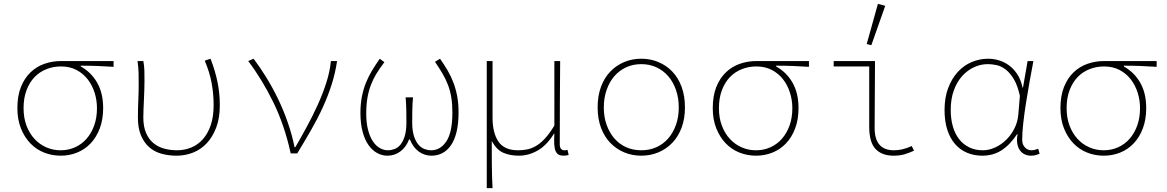

<svg xmlns="http://www.w3.org/2000/svg" viewBox="-20 -794 6040 994"><path d="M294 12Q249 12 208.5 -4Q168 -20 137.5 -51.5Q107 -83 88.5 -129Q70 -175 70 -234Q70 -298 88.5 -344Q107 -390 138.5 -420Q170 -450 211 -464Q252 -478 296 -478H568V-448Q524 -451 483 -452.5Q442 -454 398 -454V-450Q452 -420 483 -366Q514 -312 514 -234Q514 -175 496.5 -129Q479 -83 449 -51.5Q419 -20 379 -4Q339 12 294 12ZM294 -16Q334 -16 368.5 -31.5Q403 -47 428 -75.5Q453 -104 467.5 -144Q482 -184 482 -234Q482 -276 469.5 -315Q457 -354 433.5 -384Q410 -414 375.5 -432Q341 -450 296 -450Q256 -450 220.5 -436Q185 -422 159 -395Q133 -368 117.5 -327.5Q102 -287 102 -234Q102 -184 117 -144Q132 -104 158 -75.5Q184 -47 219 -31.5Q254 -16 294 -16Z M894 12Q853 12 816.5 2Q780 -8 753 -31.5Q726 -55 710 -92.5Q694 -130 694 -185Q694 -229 696 -272.5Q698 -316 698 -360Q698 -389 697.5 -415.5Q697 -442 692 -478H722Q727 -452 727.5 -427Q728 -402 728 -372Q728 -349 727 -324.5Q726 -300 725 -275.5Q724 -251 723 -228Q722 -205 722 -186Q722 -138 736.5 -105Q751 -72 775 -52.5Q799 -33 830.5 -24.5Q862 -16 896 -16Q935 -16 969.5 -30Q1004 -44 1030 -73Q1056 -102 1071 -146Q1086 -190 1086 -250Q1086 -307 1076 -362.5Q1066 -418 1040 -480L1070 -490Q1094 -428 1106 -369.5Q1118 -311 1118 -249Q1118 -183 1099.5 -134Q1081 -85 1050.5 -52.5Q1020 -20 979.5 -4Q939 12 894 12Z M1485 0Q1453 -146 1395 -264.5Q1337 -383 1265 -478L1293 -490Q1326 -446 1358.5 -393.5Q1391 -341 1419.5 -282Q1448 -223 1470 -159.5Q1492 -96 1505 -32H1509Q1538 -82 1568.5 -138Q1599 -194 1625 -251.5Q1651 -309 1669.5 -366.5Q1688 -424 1693 -478H1725Q1716 -416 1697 -356.5Q1678 -297 1651 -238Q1624 -179 1590 -120Q1556 -61 1519 0Z M1986 12Q1958 12 1933 -1.5Q1908 -15 1888.5 -42Q1869 -69 1857.5 -111Q1846 -153 1846 -210Q1846 -255 1853.5 -293.5Q1861 -332 1874.5 -365.5Q1888 -399 1906.5 -429.5Q1925 -460 1946 -490L1970 -472Q1947 -442 1929.5 -413.5Q1912 -385 1900 -353.5Q1888 -322 1882 -286Q1876 -250 1876 -206Q1876 -159 1885 -123.5Q1894 -88 1909.5 -64Q1925 -40 1945.5 -28Q1966 -16 1988 -16Q2005 -16 2022.5 -22.5Q2040 -29 2053.5 -45.5Q2067 -62 2075.5 -90Q2084 -118 2084 -160Q2084 -187 2083.5 -220.5Q2083 -254 2080 -290H2118Q2115 -254 2114.5 -220.5Q2114 -187 2114 -160Q2114 -118 2123 -90Q2132 -62 2146 -45.5Q2160 -29 2177.5 -22.5Q2195 -16 2212 -16Q2260 -16 2291 -62.5Q2322 -109 2322 -212Q2322 -255 2316.5 -289Q2311 -323 2299.5 -353.5Q2288 -384 2271 -413Q2254 -442 2232 -474L2258 -490Q2280 -459 2297.5 -429Q2315 -399 2327.5 -366Q2340 -333 2347 -295.5Q2354 -258 2354 -212Q2354 -153 2343.5 -110.5Q2333 -68 2314 -41Q2295 -14 2269.5 -1Q2244 12 2214 12Q2178 12 2148.5 -9Q2119 -30 2102 -72H2098Q2081 -30 2051.5 -9Q2022 12 1986 12Z M2500 180V-478H2530V-184Q2530 -106 2560.5 -61Q2591 -16 2662 -16Q2684 -16 2706.5 -20Q2729 -24 2752.5 -37Q2776 -50 2800 -75.5Q2824 -101 2850 -144V-478H2880Q2879 -369 2878.5 -262Q2878 -155 2878 -46Q2878 -31 2884.5 -23.5Q2891 -16 2900 -16Q2903 -16 2906.5 -16Q2910 -16 2918 -18L2924 8Q2918 10 2912 11Q2906 12 2898 12Q2883 12 2873 7Q2863 2 2857 -10.5Q2851 -23 2849.5 -45Q2848 -67 2850 -102H2848Q2811 -42 2764 -15Q2717 12 2666 12Q2621 12 2586 -3Q2551 -18 2526 -64Q2526 -19 2526 12.5Q2526 44 2526.5 70.5Q2527 97 2527.5 122.5Q2528 148 2530 180Z M3300 12Q3253 12 3212 -5Q3171 -22 3140 -54Q3109 -86 3091.5 -132.5Q3074 -179 3074 -238Q3074 -298 3091.5 -345Q3109 -392 3140 -424Q3171 -456 3212 -473Q3253 -490 3300 -490Q3347 -490 3388 -473Q3429 -456 3460 -424Q3491 -392 3508.5 -345Q3526 -298 3526 -238Q3526 -179 3508.5 -132.5Q3491 -86 3460 -54Q3429 -22 3388 -5Q3347 12 3300 12ZM3300 -16Q3343 -16 3378.5 -32Q3414 -48 3439.5 -77.5Q3465 -107 3479.5 -147.5Q3494 -188 3494 -238Q3494 -287 3479.5 -328.5Q3465 -370 3439.5 -399.5Q3414 -429 3378.5 -445.5Q3343 -462 3300 -462Q3257 -462 3221.5 -445.5Q3186 -429 3160.5 -399.5Q3135 -370 3120.5 -328.5Q3106 -287 3106 -238Q3106 -188 3120.5 -147.5Q3135 -107 3160.5 -77.5Q3186 -48 3221.5 -32Q3257 -16 3300 -16Z M3894 12Q3849 12 3808.5 -4Q3768 -20 3737.5 -51.5Q3707 -83 3688.5 -129Q3670 -175 3670 -234Q3670 -298 3688.5 -344Q3707 -390 3738.5 -420Q3770 -450 3811 -464Q3852 -478 3896 -478H4168V-448Q4124 -451 4083 -452.5Q4042 -454 3998 -454V-450Q4052 -420 4083 -366Q4114 -312 4114 -234Q4114 -175 4096.5 -129Q4079 -83 4049 -51.5Q4019 -20 3979 -4Q3939 12 3894 12ZM3894 -16Q3934 -16 3968.5 -31.5Q4003 -47 4028 -75.5Q4053 -104 4067.5 -144Q4082 -184 4082 -234Q4082 -276 4069.5 -315Q4057 -354 4033.5 -384Q4010 -414 3975.5 -432Q3941 -450 3896 -450Q3856 -450 3820.5 -436Q3785 -422 3759 -395Q3733 -368 3717.5 -327.5Q3702 -287 3702 -234Q3702 -184 3717 -144Q3732 -104 3758 -75.5Q3784 -47 3819 -31.5Q3854 -16 3894 -16Z M4606 12Q4546 12 4513 -22.5Q4480 -57 4480 -138V-450H4296V-478H4510Q4510 -391 4509 -305Q4508 -219 4508 -132Q4508 -16 4608 -16Q4629 -16 4651.5 -21Q4674 -26 4700 -38L4712 -14Q4686 -2 4662 5Q4638 12 4606 12ZM4491 -560 4467 -566 4525 -774 4563 -764Z M5066 12Q5023 12 4987 -3Q4951 -18 4925 -47.5Q4899 -77 4884.5 -121.5Q4870 -166 4870 -225Q4870 -288 4888.5 -337.5Q4907 -387 4938 -421Q4969 -455 5010 -472.5Q5051 -490 5096 -490Q5123 -490 5150.5 -482Q5178 -474 5202.5 -456.5Q5227 -439 5246 -410.5Q5265 -382 5274 -340H5276L5300 -478H5330Q5320 -426 5310 -370Q5300 -314 5291.5 -260Q5283 -206 5277.5 -156.5Q5272 -107 5272 -70Q5272 -46 5286 -31Q5300 -16 5320 -16Q5329 -16 5338.5 -18.5Q5348 -21 5355 -24L5362 2Q5354 5 5343.5 8.5Q5333 12 5318 12Q5300 12 5285 5Q5270 -2 5260 -16Q5250 -30 5246.5 -51Q5243 -72 5248 -100H5246Q5208 -43 5164.5 -15.5Q5121 12 5066 12ZM5068 -16Q5101 -16 5133 -31Q5165 -46 5190.5 -71.5Q5216 -97 5232.5 -130.5Q5249 -164 5252 -202L5260 -298Q5248 -352 5228.5 -384.5Q5209 -417 5186 -434.5Q5163 -452 5139 -457Q5115 -462 5094 -462Q5057 -462 5022.5 -446Q4988 -430 4961 -400Q4934 -370 4918 -326Q4902 -282 4902 -225Q4902 -178 4913 -139.5Q4924 -101 4945.5 -73.5Q4967 -46 4998 -31Q5029 -16 5068 -16Z M5694 12Q5649 12 5608.5 -4Q5568 -20 5537.5 -51.5Q5507 -83 5488.5 -129Q5470 -175 5470 -234Q5470 -298 5488.5 -344Q5507 -390 5538.5 -420Q5570 -450 5611 -464Q5652 -478 5696 -478H5968V-448Q5924 -451 5883 -452.5Q5842 -454 5798 -454V-450Q5852 -420 5883 -366Q5914 -312 5914 -234Q5914 -175 5896.5 -129Q5879 -83 5849 -51.5Q5819 -20 5779 -4Q5739 12 5694 12ZM5694 -16Q5734 -16 5768.5 -31.5Q5803 -47 5828 -75.5Q5853 -104 5867.5 -144Q5882 -184 5882 -234Q5882 -276 5869.5 -315Q5857 -354 5833.5 -384Q5810 -414 5775.5 -432Q5741 -450 5696 -450Q5656 -450 5620.5 -436Q5585 -422 5559 -395Q5533 -368 5517.5 -327.5Q5502 -287 5502 -234Q5502 -184 5517 -144Q5532 -104 5558 -75.5Q5584 -47 5619 -31.5Q5654 -16 5694 -16Z"/></svg>

Font: Source Code Pro ExtraLight
Style: Regular
Weight: 200
Monospace: yes
Designer: Paul D. Hunt, Teo Tuominen
Foundry: Adobe Systems Incorporated
Version: Version 2.030;PS 1.000;hotconv 16.6.51;makeotf.lib2.5.65220